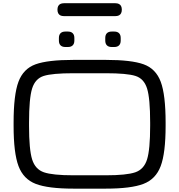

<svg xmlns="http://www.w3.org/2000/svg" viewBox="-20 -1129 1087 1165"><path d="M62.5 -365.2V-384.8Q62.5 -553.7 92 -632.8Q121.6 -711.9 195.8 -738.8Q270 -765.6 425.3 -765.6H622.1Q777.3 -765.6 851.6 -738.8Q925.8 -711.9 955.3 -632.8Q984.9 -553.7 984.9 -384.8V-365.2Q984.9 -200.7 955.1 -121.3Q925.3 -42 850.3 -13.2Q775.4 15.6 622.1 15.6H425.3Q272 15.6 197 -13.2Q122.1 -42 92.3 -121.3Q62.5 -200.7 62.5 -365.2ZM891.1 -365.2V-384.8Q891.1 -532.7 872.3 -592.3Q853.5 -651.9 802 -668.2Q750.5 -684.6 622.1 -684.6H425.3Q296.9 -684.6 245.4 -668.2Q193.8 -651.9 175 -592.3Q156.2 -532.7 156.2 -384.8V-365.2Q156.2 -221.7 175 -161.6Q193.8 -101.6 246.6 -83.5Q299.3 -65.4 425.3 -65.4H622.1Q748 -65.4 800.8 -83.5Q853.5 -101.6 872.3 -161.6Q891.1 -221.7 891.1 -365.2ZM657.7 -937.5H673.3Q692.4 -937.5 702.4 -927.5Q712.4 -917.5 712.4 -898.4V-882.8Q712.4 -863.8 702.4 -853.8Q692.4 -843.8 673.3 -843.8H657.7Q638.7 -843.8 628.7 -853.8Q618.7 -863.8 618.7 -882.8V-898.4Q618.7 -917.5 628.7 -927.5Q638.7 -937.5 657.7 -937.5ZM376.5 -937.5H392.1Q411.1 -937.5 421.1 -927.5Q431.2 -917.5 431.2 -898.4V-882.8Q431.2 -863.8 421.1 -853.8Q411.1 -843.8 392.1 -843.8H376.5Q357.4 -843.8 347.4 -853.8Q337.4 -863.8 337.4 -882.8V-898.4Q337.4 -917.5 347.4 -927.5Q357.4 -937.5 376.5 -937.5ZM367.7 -1109.4H680.2Q692.9 -1109.4 701.7 -1105Q710.4 -1100.6 714.8 -1091.8Q719.2 -1083 719.2 -1070.3Q719.2 -1057.6 714.8 -1048.8Q710.4 -1040 701.7 -1035.6Q692.9 -1031.2 680.2 -1031.2H367.7Q355 -1031.2 346.2 -1035.6Q337.4 -1040 333 -1048.8Q328.6 -1057.6 328.6 -1070.3Q328.6 -1083 333 -1091.8Q337.4 -1100.6 346.2 -1105Q355 -1109.4 367.7 -1109.4Z"/></svg>

Font: Gyrochrome
Style: Regular
Weight: 400
Designer: David Moles
Foundry: David Moles
Version: Version 1.005;Glyphs 3.2.3 (3260)